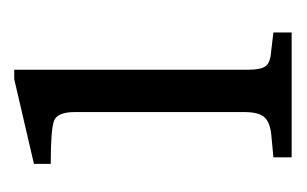

<svg xmlns="http://www.w3.org/2000/svg" viewBox="-98 -796 420 263"><g transform="rotate(-90 111.5 -664.0)"><path d="M28 -474V-499L60 -502Q77 -504 83.5 -512Q90 -520 90 -539V-771Q90 -795 78 -799.5Q66 -804 19 -804V-827L135 -854H148V-533Q148 -516 153 -509.5Q158 -503 174 -502L199 -499V-474Z"/></g></svg>

Font: Hedvig Letters Serif 18pt
Style: Regular
Weight: 400
Designer: Alexander Örn & Tor Weibull
Foundry: Kanon Foundry
Version: Version 1.000